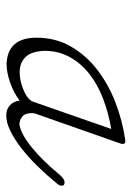

<svg xmlns="http://www.w3.org/2000/svg" viewBox="79 -834 430 629"><g transform="rotate(90 294.5 -520.0)"><path d="M553 -500Q567 -516 578 -516Q589 -516 589 -507Q589 -499 580 -489Q553 -456 524 -426.5Q495 -397 466 -374.5Q437 -352 409.5 -338.5Q382 -325 358 -325Q338 -325 325 -337.5Q312 -350 310 -369Q284 -349 250.5 -337.5Q217 -326 189 -326Q104 -330 104 -424Q104 -487 133 -537Q162 -587 209.5 -623.5Q257 -660 317 -683Q377 -706 440 -715H444Q452 -715 452 -707Q452 -703 451 -700L354 -424Q351 -416 351 -410Q351 -386 363 -377Q375 -368 388 -368Q420 -373 464.5 -409.5Q509 -446 553 -500ZM312 -409Q312 -410 313 -411L403 -669Q351 -660 304.5 -642.5Q258 -625 223 -597.5Q188 -570 167.5 -533Q147 -496 147 -450Q149 -406 168 -387.5Q187 -369 216 -369Q235 -369 251.5 -373.5Q268 -378 281 -384Q294 -390 302 -397Q310 -404 312 -409Z"/></g></svg>

Font: Discipuli Britannica
Style: Regular
Weight: 400
Designer: Peter Wiegel
Foundry: Peter Wiegel
Version: Version 0.001 2009